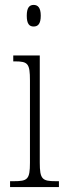

<svg xmlns="http://www.w3.org/2000/svg" viewBox="-20 -762 268 782"><path d="M117 -654C134 -654 146 -664 146 -698C146 -731 134 -742 117 -742C100 -742 89 -731 89 -698C89 -664 100 -654 117 -654ZM21 0H220V-24H207C152 -24 142 -32 142 -100V-536H34V-512H41C94 -512 102 -503 102 -434V-99C102 -31 92 -24 36 -24H21Z"/></svg>

Font: Noto Serif Thai ExtraCondensed ExtraLight
Style: Regular
Weight: 200
Width: 2
Designer: Monotype Design Team
Foundry: Monotype Imaging Inc.
Version: Version 2.002